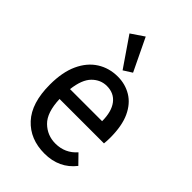

<svg xmlns="http://www.w3.org/2000/svg" viewBox="-209 -773 868 868"><g transform="rotate(45 225.0 -339.0)"><path d="M244 10Q152 10 96.5 -50Q41 -110 41 -228Q41 -308 66 -362Q91 -416 134.5 -443.5Q178 -471 233 -471Q281 -471 320 -447.5Q359 -424 381.5 -375.5Q404 -327 404 -250Q404 -232 402 -213H118Q121 -129 158 -93Q195 -57 247 -57Q309 -57 349 -103L392 -59Q338 10 244 10ZM120 -278H325Q325 -339 299.5 -372.5Q274 -406 228 -406Q188 -406 158 -376Q128 -346 120 -278ZM228 -506 132 -646 194 -688 269 -532Z"/></g></svg>

Font: Inconsolata SemiCondensed Medium
Style: Regular
Weight: 500
Width: 4
Monospace: yes
Designer: Raph Levien, Cyreal, Brenton Simpson
Foundry: Raph Levien, Cyreal, Google
Version: Version 3.001; ttfautohint (v1.8.2.53-6de2)